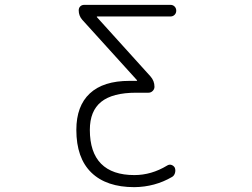

<svg xmlns="http://www.w3.org/2000/svg" viewBox="-20 -565 1040 792"><path d="M543 -231.4Q544.9 -231.4 545.4 -232.4Q545.9 -233.4 544.9 -234.4L319.3 -483.4Q304.7 -500 304.7 -522.5Q304.7 -532.2 311 -538.6Q317.4 -544.9 327.1 -544.9H683.6Q693.4 -544.9 700.2 -538.1Q707 -531.2 707 -521Q707 -510.7 700.2 -503.9Q693.4 -497.1 683.6 -497.1H380.9Q379.9 -497.1 379.4 -496.1Q378.9 -495.1 379.9 -494.1L600.6 -250Q617.2 -231.4 617.2 -207Q617.2 -197.3 609.9 -189.9Q602.5 -182.6 592.8 -182.6H542Q444.3 -182.6 397.5 -145Q350.6 -107.4 350.6 -29.3Q350.6 63.5 397 110.4Q443.4 157.2 534.2 157.2Q604.5 157.2 668.9 118.2Q677.7 112.3 687 115.2Q696.3 118.2 701.2 127Q705.1 137.7 701.7 148.9Q698.2 160.2 689.5 165Q619.1 206.1 534.2 207Q418.9 207 356.9 147Q294.9 86.9 294.9 -29.3Q294.9 -127.9 350.6 -179.7Q406.2 -231.4 513.7 -231.4Z"/></svg>

Font: Rounded-L Mgen+ 1m light
Style: Regular
Weight: 200
Designer: [Source Han Sans]
Ryoko NISHIZUKA  (kana & ideographs); Paul D. Hunt (Latin, Greek & Cyrillic); Wenlong ZHANG  (bopomofo
Version: Version 1.059.20150602